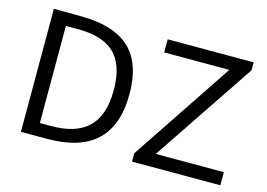

<svg xmlns="http://www.w3.org/2000/svg" viewBox="-96 -907 1515 1090"><g transform="rotate(15 662.0 -361.5)"><path d="M97 -723V0H251C514 0 637 -125 637 -366C637 -596 527 -719 261 -722C200 -723 105 -723 97 -723ZM750 0H1269V-77H869L1271 -676V-723H766V-646H1149L750 -49ZM188 -647H255C438 -647 545 -577 545 -364C545 -153 435 -76 251 -76H188Z"/></g></svg>

Font: United Sans
Style: Regular
Weight: 400
Designer: Pablo Impallari, Rodrigo Fuenzalida (Modified by Dan O. Williams)
Version: Version 1.000;PS 001.000;hotconv 1.0.88;makeotf.lib2.5.64775